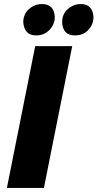

<svg xmlns="http://www.w3.org/2000/svg" viewBox="-20 -929 482 949"><path d="M197 0H14L154 -701H337ZM158 -754Q101 -754 95 -818Q95 -860 123.5 -884.5Q152 -909 188 -909Q247 -909 251 -845Q251 -810 225.2 -782Q199.5 -754 158 -754ZM350 -754Q291 -754 287 -818Q287 -860 315.5 -884.5Q344 -909 380 -909Q438 -909 442 -845Q442 -809 417 -781.5Q392 -754 350 -754Z"/></svg>

Font: Argentum Novus
Style: Bold Italic
Weight: 700
Designer: Julieta Ulanovsky (font) & Cristiano Sobral (main changes)
Foundry: Julieta Ulanovsky (font) & Cristiano Sobral (main changes)
Version: Version 3.00;November 27, 2020;FontCreator 13.0.0.2655 64-bi